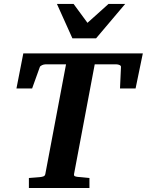

<svg xmlns="http://www.w3.org/2000/svg" viewBox="-20 -937 732 957"><path d="M655.8 -496.1H578.1L583 -603Q583.5 -609.4 575.9 -612.8Q568.4 -616.2 561 -616.2H452.1L349.1 -69.8Q347.7 -61 353.3 -58.6Q358.9 -56.2 368.2 -55.2Q377 -54.7 386.7 -53.7Q395 -52.7 405.3 -51.8L425.8 -49.8V0H124V-49.8Q133.8 -50.8 143.3 -51.3Q152.8 -51.8 161.1 -52.7Q170.4 -53.7 179.2 -54.2Q189.5 -55.2 197 -58.1Q204.6 -61 206.1 -70.8L309.1 -616.2H206.1Q202.6 -616.2 198.2 -615.2Q193.8 -614.3 189.7 -612.3Q185.5 -610.4 182.4 -607.9Q179.2 -605.5 178.2 -602.1L140.1 -496.1H62L96.2 -670.9H691.9ZM459 -746.1H340.8L263.7 -917.5H346.7L416 -823.2L521 -917.5H604Z"/></svg>

Font: Charis SIL APac
Style: Bold Italic
Weight: 700
Italic angle: -11°
Foundry: SIL International
Version: Version 5.000